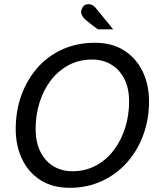

<svg xmlns="http://www.w3.org/2000/svg" viewBox="-20 -884 768 916"><path d="M312 12Q231 12 173.5 -24.5Q116 -61 85.5 -124.5Q55 -188 55 -268Q55 -355 82 -429.5Q109 -504 158.5 -560.5Q208 -617 278 -648.5Q348 -680 433 -680Q515 -680 572.5 -643Q630 -606 660.5 -543Q691 -480 691 -401Q691 -315 663.5 -240Q636 -165 585.5 -108.5Q535 -52 465.5 -20Q396 12 312 12ZM325 -67Q388 -67 438.5 -94.5Q489 -122 524 -169Q559 -216 577.5 -275.5Q596 -335 596 -399Q596 -464 572.5 -509Q549 -554 509 -577Q469 -600 420 -600Q357 -600 307 -573Q257 -546 222 -500Q187 -454 168.5 -394.5Q150 -335 150 -269Q150 -204 173.5 -158.5Q197 -113 236.5 -90Q276 -67 325 -67ZM447 -744Q413 -769 391 -787Q367 -807 367 -828Q367 -837 375 -850.5Q383 -864 403 -864Q421 -864 435 -848Q453 -826 476 -798Q499 -770 520 -744Z"/></svg>

Font: Atkinson Hyperlegible
Style: Italic
Weight: 400
Italic angle: -12°
Designer: Elliott Scott, Megan Eiswerth, Linus Boman, Theodore Petrosky
Foundry: Braille Institute
Version: Version 1.006; ttfautohint (v1.8.3)